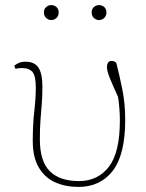

<svg xmlns="http://www.w3.org/2000/svg" viewBox="-20 -723 573 756"><path d="M289 13Q238 13 197.5 -5Q157 -23 133 -63Q109 -103 109 -168Q109 -233 115 -285Q121 -337 121 -377Q121 -424 108 -439.5Q95 -455 66 -455Q52 -455 41 -452L36 -464Q41 -469 52.5 -474.5Q64 -480 81 -480Q116 -480 131.5 -456.5Q147 -433 147 -380Q147 -345 144.5 -314.5Q142 -284 139.5 -251.5Q137 -219 137 -174Q137 -88 176 -49Q215 -10 291 -10Q365 -10 408.5 -66Q452 -122 452 -249Q452 -293 445 -341Q423 -389 412 -416.5Q401 -444 401 -460Q401 -469 405.5 -476Q410 -483 418 -483Q432 -483 438 -475Q450 -429 461.5 -372Q473 -315 473 -251Q473 -114 424 -50.5Q375 13 289 13ZM182 -644Q171 -644 162 -652Q153 -660 153 -674Q153 -688 162 -695.5Q171 -703 182 -703Q193 -703 202 -695.5Q211 -688 211 -674Q211 -660 202 -652Q193 -644 182 -644ZM370 -644Q359 -644 350 -652Q341 -660 341 -674Q341 -688 350 -695.5Q359 -703 370 -703Q381 -703 390 -695.5Q399 -688 399 -674Q399 -660 390 -652Q381 -644 370 -644Z"/></svg>

Font: Source Serif 4 ExtraLight
Style: Regular
Weight: 200
Designer: Frank Grießhammer
Foundry: Adobe
Version: Version 4.005;hotconv 1.1.0;makeotfexe 2.6.0